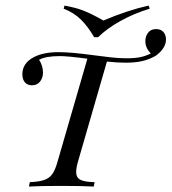

<svg xmlns="http://www.w3.org/2000/svg" viewBox="-20 -685 630 705"><path d="M589.5 -540.3Q589.5 -508.1 552.4 -480.6Q529 -466.9 503.2 -460.9Q477.4 -454.8 441.1 -454.8Q410.5 -454.8 372.6 -458.9L266.9 -93.5Q259.7 -69.4 259.7 -53.2Q259.7 -33.1 275 -25Q290.3 -16.9 327.4 -16.1L324.2 0Q282.3 -2.4 204 -2.4Q125 -2.4 86.3 0L89.5 -16.1Q124.2 -17.7 142.7 -24.2Q161.3 -30.6 172.2 -46Q183.1 -61.3 191.9 -93.5L300.8 -469.4Q229.8 -479 199.2 -479Q147.6 -479 123.4 -465.3Q129.8 -456.5 133.9 -443.5Q137.9 -430.6 137.9 -418.5Q137.9 -400 127.4 -385.9Q116.9 -371.8 97.6 -371.8Q80.6 -371.8 71.4 -382.7Q62.1 -393.5 62.1 -412.1Q62.1 -453.2 104 -475Q138.7 -493.5 195.2 -493.5Q241.1 -493.5 323.4 -482.3Q353.2 -478.2 385.1 -474.6Q416.9 -471 444.4 -471Q474.2 -471 494.4 -475Q514.5 -479 533.9 -488.7Q513.7 -508.9 513.7 -533.9Q513.7 -551.6 523.8 -564.9Q533.9 -578.2 553.2 -578.2Q571 -578.2 580.2 -567.3Q589.5 -556.5 589.5 -540.3ZM525.8 -664.5 529.8 -653.2Q471.8 -635.5 421.8 -607.7Q371.8 -579.8 340.3 -548.4H325.8Q303.2 -587.1 277.8 -612.5Q252.4 -637.9 213.7 -653.2L216.9 -664.5Q260.5 -656.5 287.5 -645.6Q314.5 -634.7 333.9 -623.8Q353.2 -612.9 359.7 -609.7Q449.2 -647.6 525.8 -664.5Z"/></svg>

Font: Playfair Display SC
Style: Italic
Weight: 400
Italic angle: -14°
Designer: Claus Eggers Sørensen
Foundry: Claus Eggers Sørensen
Version: Version 1.202; ttfautohint (v1.6)